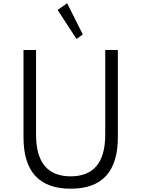

<svg xmlns="http://www.w3.org/2000/svg" viewBox="-20 -1128 856 1164"><path d="M408.5 16Q694.5 16 694.5 -295.5V-825H618V-312Q618 -59 408.5 -59Q198.5 -59 198.5 -312V-825H122.5V-295.5Q122.5 16 408.5 16ZM444 -891.5 482 -919 387 -1108.5 329.5 -1067.5Z"/></svg>

Font: Spartan
Style: Regular
Weight: 400
Designer: Matt Bailey, Mirko Velimirovic
Foundry: Matt Bailey
Version: Version 1.003; ttfautohint (v1.8.3)